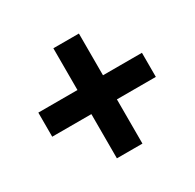

<svg xmlns="http://www.w3.org/2000/svg" viewBox="-120 -721 796 782"><g transform="rotate(-30 278.5 -330.0)"><path d="M522 -279.3H34.7V-392.6H522ZM338.9 -71.3H218.8V-588.9H338.9Z"/></g></svg>

Font: Heebo SemiBold
Style: Regular
Weight: 600
Designer: Oded Ezer
Foundry: Ezer Type House
Version: Version 3.100